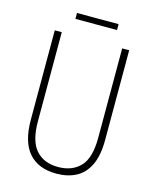

<svg xmlns="http://www.w3.org/2000/svg" viewBox="-124 -915 808 1007"><g transform="rotate(15 280.0 -411.0)"><path d="M482 -228Q482 -142 456.5 -89.5Q431 -37 385.5 -13.5Q340 10 280 10Q182 10 130 -49Q78 -108 78 -229V-714H116V-231Q116 -123 159 -74.5Q202 -26 280 -26Q355 -26 399.5 -72Q444 -118 444 -229V-714H482ZM393 -832V-800H167V-832Z"/></g></svg>

Font: Noto Sans Arabic Cond ExtLt
Style: Regular
Weight: 200
Width: 3
Designer: Monotype Design Team, Nadine Chahine, Nizar Qandah and Khaled Hosny
Foundry: Monotype Imaging Inc.
Version: Version 2.012; ttfautohint (v1.8.4.7-5d5b)